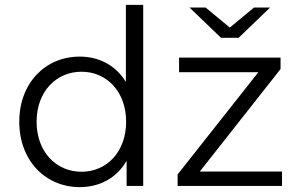

<svg xmlns="http://www.w3.org/2000/svg" viewBox="-20 -762 1217 787"><path d="M307 5C389 5 459 -33 499 -103V0H567V-742H496V-426C455 -494 386 -530 307 -530C166 -530 59 -422 59 -263C59 -104 166 5 307 5ZM314 -58C210 -58 130 -140 130 -263C130 -386 210 -468 314 -468C418 -468 497 -386 497 -263C497 -140 418 -58 314 -58ZM708 0H1136V-59H799L1130 -479V-526H714V-466H1039L708 -47ZM886 -607H958L1087 -731H1021L922 -649L823 -731H757Z"/></svg>

Font: Chess Sans
Style: Regular
Weight: 400
Designer: Wolf Bōese
Foundry: Wolf Bōese
Version: Version 7.223;Glyphs 3.3 (3306)